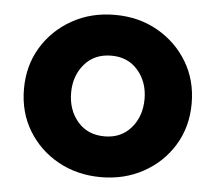

<svg xmlns="http://www.w3.org/2000/svg" viewBox="-44 -573 711 633"><g transform="rotate(5 311.5 -256.5)"><path d="M312 12Q233 12 170 -23Q107 -58 70.5 -118.5Q34 -179 34 -256Q34 -333 70.5 -393.5Q107 -454 170 -489.5Q233 -525 312 -525Q391 -525 453.5 -489.5Q516 -454 552.5 -393.5Q589 -333 589 -256Q589 -179 552.5 -118.5Q516 -58 453 -23Q390 12 312 12ZM312 -123Q367 -123 400 -161.5Q433 -200 433 -257Q433 -313 400 -351.5Q367 -390 312 -390Q256 -390 223 -351.5Q190 -313 190 -257Q190 -200 223 -161.5Q256 -123 312 -123Z"/></g></svg>

Font: MuseoModerno
Style: Bold
Weight: 700
Designer: Pablo Cosgaya, Héctor Gatti, Marcela Romero, and the Authors of The MuseoModerno Project.
Foundry: Omnibus-Type Team
Version: Version 1.001